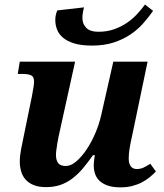

<svg xmlns="http://www.w3.org/2000/svg" viewBox="-20 -804 713 834"><path d="M387.2 -85.9Q387.2 -90.3 387.7 -96.2Q388.2 -102.1 388.9 -108.4Q389.6 -114.7 390.4 -120.4Q391.1 -126 392.1 -129.9H383.8Q361.8 -98.6 340.6 -73.2Q319.3 -47.9 295.4 -29.5Q271.5 -11.2 243.7 -1.2Q215.8 8.8 180.2 8.8Q147.9 8.8 126 -0.2Q104 -9.3 90.8 -24.4Q77.6 -39.6 71.8 -59.8Q65.9 -80.1 65.9 -102.1Q65.9 -127 71.8 -156.7Q77.6 -186.5 83 -211.9L119.1 -388.2Q123 -408.7 125.5 -425.3Q127.9 -441.9 127.9 -450.2Q127.9 -470.2 115.7 -476.6Q103.5 -482.9 75.2 -482.9H57.1L65.9 -536.1H306.2L240.2 -236.8Q237.3 -225.1 234.4 -210.4Q231.4 -195.8 229 -181.2Q226.6 -166.5 224.9 -153.3Q223.1 -140.1 223.1 -130.9Q223.1 -108.9 232.4 -95.9Q241.7 -83 266.1 -83Q288.1 -83 311.3 -102.8Q334.5 -122.6 355.7 -154.1Q377 -185.5 393.6 -224.4Q410.2 -263.2 418.9 -300.8L472.2 -536.1H621.1L553.2 -210.9Q546.9 -183.6 543 -159.9Q539.1 -136.2 539.1 -115.2Q539.1 -93.3 548.1 -81.5Q557.1 -69.8 574.2 -69.8Q589.8 -69.8 602.8 -75.7Q615.7 -81.5 632.8 -92.8L657.2 -59.1Q645 -46.4 629.9 -33.9Q614.7 -21.5 595.9 -11.7Q577.1 -2 554.2 3.9Q531.2 9.8 503.9 9.8Q470.7 9.8 448.5 2.2Q426.3 -5.4 412.6 -18.3Q398.9 -31.2 393.1 -48.6Q387.2 -65.9 387.2 -85.9ZM379.9 -606Q334 -606 303.2 -615.2Q272.5 -624.5 254.2 -639.9Q235.8 -655.3 228 -675.3Q220.2 -695.3 220.2 -716.8Q220.2 -739.7 229 -758.8L345.2 -772Q342.3 -762.7 340.1 -750Q337.9 -737.3 337.9 -726.1Q337.9 -700.2 354.7 -683.1Q371.6 -666 407.2 -666Q444.8 -666 475.8 -677Q506.8 -688 531.7 -705.1Q556.6 -722.2 575.9 -743.2Q595.2 -764.2 609.9 -784.2L645 -756.8Q626.5 -730.5 602.8 -703.4Q579.1 -676.3 547.4 -654.8Q515.6 -633.3 474.4 -619.6Q433.1 -606 379.9 -606Z"/></svg>

Font: Droid Serif
Style: Bold Italic
Weight: 700
Italic angle: -12°
Designer: Monotype Design team
Foundry: Monotype Imaging Inc.
Version: Version 1.03